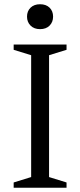

<svg xmlns="http://www.w3.org/2000/svg" viewBox="-20 -886 378 906"><path d="M294 -25V0H44.5V-25L127 -50.5V-625.5L44.5 -651V-676H294V-651L211.5 -625.5V-50.5ZM169 -748.5Q141 -748.5 124.2 -765.2Q107.5 -782 107.5 -807.5Q107.5 -833.5 124.2 -849.8Q141 -866 169 -866Q197.5 -866 214 -849.8Q230.5 -833.5 230.5 -807.5Q230.5 -782 214 -765.2Q197.5 -748.5 169 -748.5Z"/></svg>

Font: Newsreader 16pt 16pt
Style: Regular
Weight: 400
Version: Version 1.003